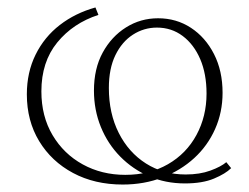

<svg xmlns="http://www.w3.org/2000/svg" viewBox="-20 -490 669 515"><path d="M309 5Q234 5 176 -26Q118 -57 85 -111.5Q52 -166 52 -237Q52 -296 75.5 -343.5Q99 -391 140.5 -423Q182 -455 236 -470L244 -450Q176 -428 133.5 -376Q91 -324 91 -245Q91 -178 121 -127.5Q151 -77 202 -49Q253 -21 316 -21Q381 -21 430.5 -49.5Q480 -78 507 -128Q534 -178 534 -239Q534 -292 517 -331.5Q500 -371 470 -393.5Q440 -416 401 -416Q366 -416 336.5 -397Q307 -378 289.5 -342Q272 -306 272 -254Q272 -186 298.5 -133.5Q325 -81 371.5 -51.5Q418 -22 478 -22Q516 -22 544.5 -32.5Q573 -43 587 -55L600 -39Q585 -24 554 -11Q523 2 476 2Q424 2 380 -17Q336 -36 302.5 -70Q269 -104 250.5 -149.5Q232 -195 232 -247Q232 -306 255.5 -349Q279 -392 318 -416.5Q357 -441 404 -441Q453 -441 492 -415.5Q531 -390 554 -345Q577 -300 577 -241Q577 -189 557 -144Q537 -99 501 -66Q465 -33 416 -14Q367 5 309 5Z"/></svg>

Font: Ysabeau SC ExtraLight
Style: Regular
Weight: 250
Designer: Christian Thalmann (Catharsis Fonts)
Version: Version 2.001;gftools[0.9.30]; featfreeze: smcp